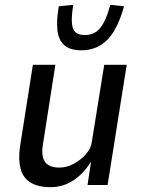

<svg xmlns="http://www.w3.org/2000/svg" viewBox="-20 -765 583 794"><path d="M189 9Q138 9 106.5 -10Q75 -29 65 -68Q55 -107 63 -160L116 -497H209L158 -171Q152 -137 157.5 -115Q163 -93 180 -82.5Q197 -72 225 -72Q255 -72 284.5 -87.5Q314 -103 335.5 -127.5Q357 -152 360 -180L411 -497H504L425 0H342L356 -93H354Q323 -44 281 -17.5Q239 9 189 9ZM316 -557Q270 -557 246 -578Q222 -599 217.5 -639.5Q213 -680 223 -739L283 -745Q272 -680 281 -650Q290 -620 331 -620Q371 -620 395 -650Q419 -680 436 -745L493 -739Q477 -681 453.5 -640Q430 -599 395.5 -578Q361 -557 316 -557Z"/></svg>

Font: Nunito Sans 7pt Condensed Medium
Style: Italic
Weight: 500
Width: 3
Italic angle: -9°
Designer: Vernon Adams
Foundry: Vernon Adams
Version: Version 3.101;gftools[0.9.27]